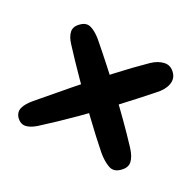

<svg xmlns="http://www.w3.org/2000/svg" viewBox="-97 -606 620 608"><g transform="rotate(30 212.5 -302.0)"><path d="M58 -401.5Q40.5 -420 37.2 -437.2Q34 -454.5 50.5 -470Q66 -485.5 83.5 -480.5Q101 -475.5 121.5 -459Q153.5 -431.5 187.2 -401.2Q221 -371 254.8 -339.2Q288.5 -307.5 321 -275.2Q353.5 -243 382.5 -212Q403 -190 406.8 -172Q410.5 -154 394.5 -138Q376.5 -118.5 355.2 -126.2Q334 -134 312 -152.5Q271.5 -188 225.8 -231.8Q180 -275.5 136.2 -319.8Q92.5 -364 58 -401.5ZM303 -474.5Q322.5 -493.5 343.8 -498Q365 -502.5 381.5 -485Q396 -470 392 -448.5Q388 -427 368 -405.5Q328 -360 283.5 -312Q239 -264 191.5 -216.5Q144 -169 95 -124.5Q76.5 -108.5 60.8 -105.5Q45 -102.5 30.5 -116Q16.5 -131 21.2 -148.2Q26 -165.5 43 -185.5Q84 -234 129.2 -286.2Q174.5 -338.5 219 -387.2Q263.5 -436 303 -474.5Z"/></g></svg>

Font: Kablammo
Style: Regular
Weight: 400
Designer: Travis Kochel, Lizy Gershenzon, Daria Petrova, Ethan Cohen
Foundry: Vectro Type Foundry
Version: Version 1.002